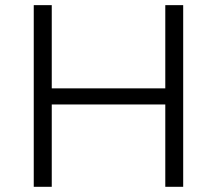

<svg xmlns="http://www.w3.org/2000/svg" viewBox="-20 -719 835 739"><path d="M109.9 -699.2H179.2V-378.9H616.2V-699.2H685.1V0H616.2V-316.9H179.2V0H109.9Z"/></svg>

Font: Montserrat arm Light
Style: Regular
Weight: 300
Designer: Julieta Ulanovsky
Foundry: Julieta Ulanovsky
Version: Version 6.000;PS 006.000;hotconv 1.0.88;makeotf.lib2.5.64775